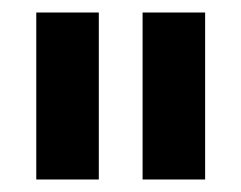

<svg xmlns="http://www.w3.org/2000/svg" viewBox="-20 -710 386 307"><path d="M208 -423H308V-690H208ZM38 -423H138V-690H38Z"/></svg>

Font: FREAK Grotesk
Style: Bold
Weight: 700
Designer: La Scuola Open Source
Foundry: La Scuola Open Source
Version: Version 1.000;PS 1.0;hotconv 1.0.72;makeotf.lib2.5.5900